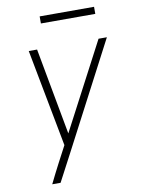

<svg xmlns="http://www.w3.org/2000/svg" viewBox="-98 -771 772 1043"><g transform="rotate(-10 288.0 -250.0)"><path d="M104 205H150L227 59L535 -530H489L238 -52L150 -530H104L206 7L158 98Q144 125 130.5 151.5Q117 178 104 205ZM495 -666V-705H195V-666Z"/></g></svg>

Font: Iosevka Sparkle XLtObl
Style: Regular
Weight: 200
Italic angle: -9°
Designer: Belleve Invis
Foundry: Belleve Invis
Version: Version 4.5.0; ttfautohint (v1.8.3)